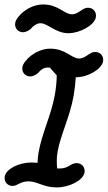

<svg xmlns="http://www.w3.org/2000/svg" viewBox="-32 -824 475 848"><path d="M35.3 -723.4C31.2 -700.7 47 -681.6 69.7 -681.6C82.4 -681.6 100.4 -690.7 108.7 -701.6C113.4 -707.9 121.7 -713.4 128.7 -717C134.6 -720.1 140.5 -721.4 146.3 -721.4C179.8 -721.4 212.9 -677.3 270.5 -677.3C319.3 -677.3 385 -711.5 391.4 -747.9C395.4 -770.7 379.7 -789.8 357 -789.8C335.2 -789.8 322.6 -771.2 300.5 -763.4C295.4 -761.6 290.6 -760.8 286 -760.8C251.5 -760.8 225.9 -804.3 158.6 -804.3C94 -804.3 40.2 -751.2 35.3 -723.4ZM-11 -44.5C-15 -21.8 0.8 -2.7 23.5 -2.7C45.2 -2.7 57.2 -23.1 94 -23.1C132.8 -23.1 160.3 3.8 218.5 3.8C273.1 3.8 335 -26.8 341.2 -61.8C345.2 -84.5 329.5 -103.6 306.7 -103.6C279.6 -103.6 271 -79.9 232.5 -79.9C231.3 -79.9 230.1 -79.9 228.9 -80H220.7C218.3 -97.6 217.3 -125.4 222.4 -154.2C235.4 -228.1 276.8 -308.1 293.1 -400.5C297.9 -428 301 -455.5 302.7 -482.7C359 -482.7 417.4 -520.1 423.2 -552.7C427.2 -575.5 411.5 -594.5 388.7 -594.5C367 -594.5 354.4 -576 332.3 -568.2C327.2 -566.4 322.4 -565.6 317.8 -565.6C283.3 -565.6 257.7 -609.1 190.4 -609.1C125.8 -609.1 72 -556 67 -528.2C63 -505.5 78.8 -486.4 101.5 -486.4C114.2 -486.4 132.2 -495.5 140.5 -506.4C144.8 -512.2 159.5 -525.8 178.7 -525.8C180.4 -525.8 182.1 -525.7 183.8 -525.5C185.7 -525.5 187.5 -525.5 190 -524.5C190.6 -522.7 191.2 -520.9 192.9 -520L218.7 -490.9C218.2 -462.9 215.3 -434 210.2 -405.2C194.6 -316.5 153.7 -237.4 138.6 -151.9C136.1 -137.8 134.5 -123.5 134.1 -109.1L133.3 -104.5C129.8 -105.5 127.1 -105.5 123.4 -105.5C118.1 -106 112.7 -106.3 107.3 -106.3C51.1 -106.3 -5.1 -77.9 -11 -44.5Z"/></svg>

Font: TudorRose
Style: Oblique
Weight: 500
Italic angle: 10°
Version: Version 001.000